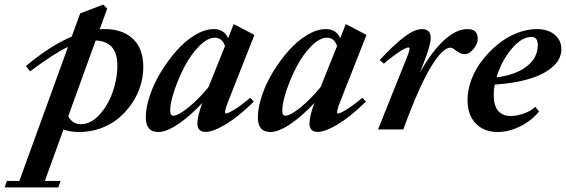

<svg xmlns="http://www.w3.org/2000/svg" viewBox="-147 -565 2470 838"><path d="M198.2 11.2Q160.2 11.2 129.9 0.5L48.8 224.6H117.7L107.4 252.9H-127L-116.7 224.6H-62.5L149.9 -360.4Q88.9 -332 -15.6 -253.4L-33.7 -276.9Q72.3 -365.7 166 -405.3L203.1 -506.8L303.7 -544.9L320.8 -527.3L288.1 -437Q296.4 -438 312 -438Q386.7 -438 432.6 -396Q478.5 -354 478.5 -272.5Q478.5 -231.9 466.1 -191.2Q453.6 -150.4 429 -114Q404.3 -77.6 371.1 -49.6Q337.9 -21.5 293 -5.1Q248 11.2 198.2 11.2ZM365.2 -279.3Q365.2 -384.3 270.5 -388.2L150.9 -57.6Q168.9 -22.9 206.5 -22.9Q248 -22.9 285.4 -62.5Q322.8 -102.1 344 -161.1Q365.2 -220.2 365.2 -279.3Z M543.5 11.2Q489.3 11.2 489.3 -52.7Q489.3 -95.2 507.1 -148.2Q524.9 -201.2 555.7 -251.5Q586.4 -301.8 623.8 -344Q661.1 -386.2 704.1 -412.1Q747.1 -438 785.6 -438Q831.5 -438 848.6 -398.4L873 -460L963.4 -412.6L856 -140.1Q835 -88.9 835 -74.7Q835 -69.8 838.4 -69.8Q843.8 -69.8 855.2 -75Q866.7 -80.1 890.9 -96.4Q915 -112.8 945.3 -138.2L960.9 -121.6Q893.6 -55.7 838.4 -22.5Q783.2 10.7 750.5 10.7Q714.4 10.7 714.4 -26.4Q714.4 -56.6 735.8 -115.7Q684.6 -60.1 632.3 -24.4Q580.1 11.2 543.5 11.2ZM595.7 -82Q595.7 -60.1 609.4 -60.1Q630.9 -60.1 675.5 -96.2Q720.2 -132.3 763.2 -185.1L835 -364.3Q822.8 -400.4 791 -400.4Q758.3 -400.4 721.7 -363Q685.1 -325.7 658.2 -273.9Q631.3 -222.2 613.5 -168.7Q595.7 -115.2 595.7 -82Z M1032.7 11.2Q978.5 11.2 978.5 -52.7Q978.5 -95.2 996.3 -148.2Q1014.2 -201.2 1044.9 -251.5Q1075.7 -301.8 1113 -344Q1150.4 -386.2 1193.4 -412.1Q1236.3 -438 1274.9 -438Q1320.8 -438 1337.9 -398.4L1362.3 -460L1452.6 -412.6L1345.2 -140.1Q1324.2 -88.9 1324.2 -74.7Q1324.2 -69.8 1327.6 -69.8Q1333 -69.8 1344.5 -75Q1356 -80.1 1380.1 -96.4Q1404.3 -112.8 1434.6 -138.2L1450.2 -121.6Q1382.8 -55.7 1327.6 -22.5Q1272.5 10.7 1239.7 10.7Q1203.6 10.7 1203.6 -26.4Q1203.6 -56.6 1225.1 -115.7Q1173.8 -60.1 1121.6 -24.4Q1069.3 11.2 1032.7 11.2ZM1085 -82Q1085 -60.1 1098.6 -60.1Q1120.1 -60.1 1164.8 -96.2Q1209.5 -132.3 1252.4 -185.1L1324.2 -364.3Q1312 -400.4 1280.3 -400.4Q1247.6 -400.4 1210.9 -363Q1174.3 -325.7 1147.5 -273.9Q1120.6 -222.2 1102.8 -168.7Q1085 -115.2 1085 -82Z M1502.9 0 1615.7 -281.2Q1640.6 -340.3 1640.6 -353.5Q1640.6 -357.9 1636.2 -357.9Q1630.9 -357.9 1618.4 -352.1Q1606 -346.2 1581.8 -329.3Q1557.6 -312.5 1528.3 -287.1L1510.3 -303.2Q1573.7 -371.1 1618.2 -404.5Q1662.6 -438 1694.3 -438Q1732.9 -438 1732.9 -399.9Q1732.9 -368.2 1702.1 -290L1685.1 -247.1Q1736.8 -339.4 1790.3 -388.7Q1843.8 -438 1892.6 -438Q1916 -438 1927 -427.7Q1938 -417.5 1938 -394.5Q1938 -374 1919.7 -351.3Q1901.4 -328.6 1880.9 -328.6Q1861.8 -328.6 1838.9 -347.2Q1828.1 -356.9 1818.4 -356.9Q1802.7 -356.9 1782.2 -337.4Q1761.7 -317.9 1736.3 -277.1Q1710.9 -236.3 1679.2 -165.5Q1647.5 -94.7 1613.3 0Z M2024.9 11.2Q1965.8 11.2 1929.7 -25.9Q1893.6 -63 1893.6 -128.4Q1893.6 -172.4 1910.6 -217.8Q1927.7 -263.2 1958 -302Q1988.3 -340.8 2026.1 -371.8Q2064 -402.8 2108.4 -420.4Q2152.8 -438 2195.8 -438Q2245.6 -438 2274.4 -413.1Q2303.2 -388.2 2303.2 -350.6Q2303.2 -306.2 2264.2 -272.5Q2225.1 -238.8 2160.6 -220Q2096.2 -201.2 2012.2 -195.8Q2007.8 -173.3 2007.8 -150.4Q2007.8 -104.5 2027.3 -81.5Q2046.9 -58.6 2082.5 -58.6Q2106.4 -58.6 2136.7 -68.6Q2167 -78.6 2189.9 -98.6L2205.6 -78.1Q2172.4 -37.6 2123 -13.2Q2073.7 11.2 2024.9 11.2ZM2172.4 -403.8Q2129.4 -403.8 2085.2 -350.8Q2041 -297.9 2020 -227.5Q2104 -237.8 2152.1 -275.4Q2200.2 -313 2200.2 -368.2Q2200.2 -403.8 2172.4 -403.8Z"/></svg>

Font: Elstob 14pt
Style: Bold Italic
Weight: 700
Italic angle: -20°
Designer: Peter S. Baker
Version: Version 1.015